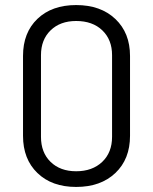

<svg xmlns="http://www.w3.org/2000/svg" viewBox="-20 -729 605 759"><path d="M71 -192V-508Q71 -600 128 -654.5Q185 -709 281 -709Q378 -709 436 -654Q494 -599 494 -508V-192Q494 -100 436 -45Q378 10 281 10Q185 10 128 -45Q71 -100 71 -192ZM423 -188V-511Q423 -572 384.5 -609Q346 -646 281 -646Q218 -646 180 -609Q142 -572 142 -511V-188Q142 -126 180 -89Q218 -52 281 -52Q345 -52 384 -89Q423 -126 423 -188Z"/></svg>

Font: Barlow
Style: Regular
Weight: 400
Designer: Jeremy Tribby
Foundry: Tribby Type
Version: Version 1.408;December 10, 2018;FontCreator 11.5.0.2430 64-b